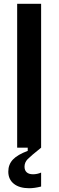

<svg xmlns="http://www.w3.org/2000/svg" viewBox="-20 -783 311 1018"><path d="M198 0H71V-763H198ZM24 127Q24 89 48.5 63Q73 37 127 17V0H198Q143 44 126.5 61Q110 78 110 101Q110 120 121.5 130.5Q133 141 155 141Q177 141 198 132V206Q163 215 135 215Q83 215 53.5 191.5Q24 168 24 127Z"/></svg>

Font: Open Sauce Sans SemiBold
Style: Regular
Weight: 600
Designer: Alfredo Marco Pradil
Foundry: Creative Sauce Fz LLC
Version: Version 1.477